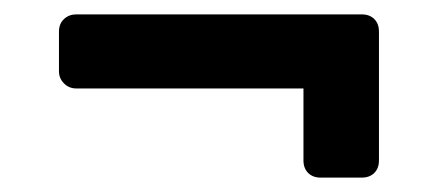

<svg xmlns="http://www.w3.org/2000/svg" viewBox="-20 -394 614 267"><path d="M426 -147Q415 -147 408.5 -153.5Q402 -160 402 -171V-271H86Q76 -271 69 -278Q62 -285 62 -295V-350Q62 -361 69 -367.5Q76 -374 86 -374H483Q494 -374 500.5 -367.5Q507 -361 507 -350V-171Q507 -160 500.5 -153.5Q494 -147 483 -147Z"/></svg>

Font: Rubik Light Medium
Style: Regular
Weight: 500
Version: Version 2.104